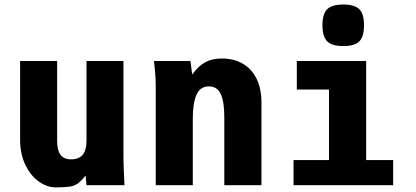

<svg xmlns="http://www.w3.org/2000/svg" viewBox="-20 -820 1840 850"><path d="M69 -202.5V-550H233V-196.5Q233 -154.5 248 -134.5Q263 -114.5 295 -114.5Q328.5 -114.5 345.8 -134.5Q363 -154.5 363 -198.5V-550H526.5V-119Q526.5 -99 529 -45Q530 -28 531 0H363L359 -43Q339.5 -18.5 324.5 -7.8Q309.5 3 288.8 6.2Q268 9.5 226 9.5Q188.5 9.5 152.2 -16Q116 -41.5 92.5 -89.8Q69 -138 69 -202.5Z M661.5 -550H823L831 -490Q858 -528 888.8 -544.5Q919.5 -561 962.5 -561Q1015.5 -561 1055 -538Q1094.5 -515 1116 -471Q1137.5 -427 1137.5 -366V0H973V-301.5Q973 -369 957.5 -403.2Q942 -437.5 904.5 -437.5Q866.5 -437.5 850 -400.8Q833.5 -364 833.5 -293.5V0H669.5V-437Q669.5 -486 661.5 -550Z M1294 -550H1601V-111.5H1720.5V0H1279.5V-111.5H1436.5V-423.5H1294ZM1407.5 -708Q1407.5 -758.5 1428.5 -779.2Q1449.5 -800 1499.5 -800Q1550 -800 1570.8 -779.2Q1591.5 -758.5 1591.5 -708Q1591.5 -658 1570.8 -637Q1550 -616 1499.5 -616Q1449.5 -616 1428.5 -637Q1407.5 -658 1407.5 -708Z"/></svg>

Font: JuliaMono Black
Style: Regular
Weight: 900
Monospace: yes
Designer: cormullion
Foundry: corm
Version: Version 0.054; ttfautohint (v1.8.4)